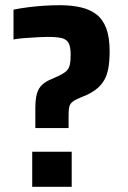

<svg xmlns="http://www.w3.org/2000/svg" viewBox="-20 -716 491 739"><path d="M116 -223V-298Q116 -336 122.5 -357Q129 -378 143 -390.5Q157 -403 179 -412L204 -423Q225 -433 235 -442Q245 -451 248.5 -466Q252 -481 252 -505Q252 -536 244 -550.5Q236 -565 217 -569.5Q198 -574 164 -574Q150 -574 133 -573Q116 -572 98.5 -571Q81 -570 63.5 -568.5Q46 -567 32 -564V-679Q57 -684 87.5 -688Q118 -692 150.5 -694Q183 -696 210 -696Q256 -696 292 -687.5Q328 -679 352.5 -659.5Q377 -640 389.5 -605.5Q402 -571 402 -519Q402 -481 397 -453.5Q392 -426 381 -407.5Q370 -389 354 -375.5Q338 -362 315 -351L291 -341Q274 -334 264.5 -328Q255 -322 250.5 -314.5Q246 -307 245 -295Q244 -283 244 -263V-223ZM104 3V-132H256V3Z"/></svg>

Font: Saira SemiCondensed
Style: Bold
Weight: 700
Width: 4
Designer: Hector Gatti with collaboration of the Omnibus-Type team
Foundry: Omnibus-Type
Version: Version 1.101